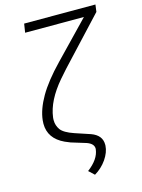

<svg xmlns="http://www.w3.org/2000/svg" viewBox="-132 -787 780 1052"><g transform="rotate(-15 258.0 -261.0)"><path d="M111.8 -710.9 104 -661.1H437.5L241.7 -458C187.5 -401.9 147 -350.6 120.1 -304.2C93.3 -257.8 77.1 -213.9 72.8 -172.4C72.3 -165.5 71.8 -159.2 71.8 -153.3C71.8 -97.2 100.6 -55.7 158.2 -28.8L189 -16.1L273.4 9.8C299.8 19 313 33.2 313 52.2C313 53.7 312.5 55.2 312.5 56.6C308.1 92.8 284.7 127.4 241.2 160.2L272.5 189.5C299.8 173.3 322.3 152.3 340.3 126.5C357.9 100.6 367.7 75.2 369.1 50.3C369.1 47.9 369.1 45.9 369.1 43.9C369.1 8.8 349.6 -16.1 309.6 -30.8L221.7 -60.1C184.1 -72.8 159.7 -87.4 147.9 -103.5C136.7 -119.6 130.9 -137.2 130.9 -156.7C130.9 -162.6 130.9 -168 131.8 -173.8C139.6 -234.9 171.9 -298.8 229 -365.7L270 -412.1L510.7 -670.4L516.1 -710.9Z"/></g></svg>

Font: Roboto Light
Style: Italic
Weight: 300
Italic angle: -12°
Designer: Google
Version: Version 2.137; 2017